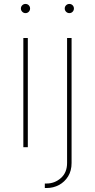

<svg xmlns="http://www.w3.org/2000/svg" viewBox="-20 -736 475 960"><path d="M96.7 0V-545.9H119.1V0ZM107.4 -670.4Q98.1 -670.4 91.3 -677.2Q84.5 -684.1 84.5 -693.4Q84.5 -703.1 91.3 -709.7Q98.1 -716.3 107.4 -716.3Q117.2 -716.3 123.8 -709.7Q130.4 -703.1 130.4 -693.4Q130.4 -684.1 123.8 -677.2Q117.2 -670.4 107.4 -670.4ZM315.4 -545.9H337.9V79.1Q337.9 117.7 320.6 145.8Q303.2 173.8 274.9 189Q246.6 204.1 212.9 204.1H204.1V181.6H212.9Q253.4 181.6 284.4 154.3Q315.4 127 315.4 79.1ZM326.7 -670.4Q317.4 -670.4 310.5 -677.2Q303.7 -684.1 303.7 -693.4Q303.7 -703.1 310.5 -709.7Q317.4 -716.3 326.7 -716.3Q336.4 -716.3 343 -709.7Q349.6 -703.1 349.6 -693.4Q349.6 -684.1 343 -677.2Q336.4 -670.4 326.7 -670.4Z"/></svg>

Font: Inter Thin
Style: Regular
Weight: 250
Designer: Rasmus Andersson
Foundry: rsms
Version: Version 4.001;git-66647c0bb